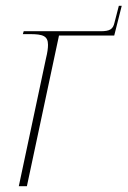

<svg xmlns="http://www.w3.org/2000/svg" viewBox="-20 -644 441 664"><path d="M139 -442 45 0H73L184 -521H375L401 -624H391L376 -566C371 -543 360 -536 328 -536H62L59 -526H83C128 -526 146 -520 146 -489C146 -477 144 -462 139 -442Z"/></svg>

Font: Noto Serif Display Thin
Style: Italic
Weight: 100
Italic angle: -12°
Designer: Monotype Design Team
Foundry: Monotype Imaging Inc.
Version: Version 2.009